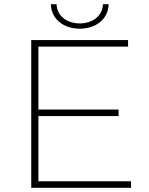

<svg xmlns="http://www.w3.org/2000/svg" viewBox="-20 -890 708 910"><path d="M358 -754C433 -754 493 -798 495 -870H468C466 -814 418 -779 358 -779C298 -779 250 -814 248 -870H221C223 -798 283 -754 358 -754ZM162 -31V-340H542V-371H162V-669H587V-700H128V0H601V-31Z"/></svg>

Font: Talent ExtraLight
Style: Regular
Weight: 200
Designer: Mike Powis
Version: Version 1.001;hotconv 1.0.109;makeotfexe 2.5.65596